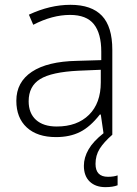

<svg xmlns="http://www.w3.org/2000/svg" viewBox="-20 -560 570 798"><path d="M377 121.1Q377 174.8 428.7 174.8Q452.6 174.8 468.8 168.9V210Q449.2 217.8 418 217.8Q377 217.8 352.8 194.6Q328.6 171.4 328.6 128.9Q328.6 94.7 348.1 61Q366.7 28.3 410.2 -6.3L398.9 -84H395Q355 -32.7 312.7 -11.5Q270.5 9.8 212.9 9.8Q134.8 9.8 91.3 -30.3Q47.9 -70.3 47.9 -141.1Q47.9 -218.8 112.5 -261.7Q177.2 -304.7 299.8 -307.1L400.9 -310.1V-345.2Q400.9 -420.9 370.1 -459.5Q339.4 -498 271 -498Q197.3 -498 118.2 -457L100.1 -499Q187.5 -540 272.9 -540Q360.4 -540 403.6 -494.6Q446.8 -449.2 446.8 -353V0Q411.6 30.8 394.3 58.3Q377 85.9 377 121.1ZM215.8 -34.2Q300.8 -34.2 349.9 -82.8Q398.9 -131.3 398.9 -217.8V-270L306.2 -266.1Q194.3 -260.7 146.7 -231.2Q99.1 -201.7 99.1 -139.2Q99.1 -89.4 129.6 -61.8Q160.2 -34.2 215.8 -34.2Z"/></svg>

Font: JBL Sans
Style: Light
Weight: 300
Version: Version 1.10